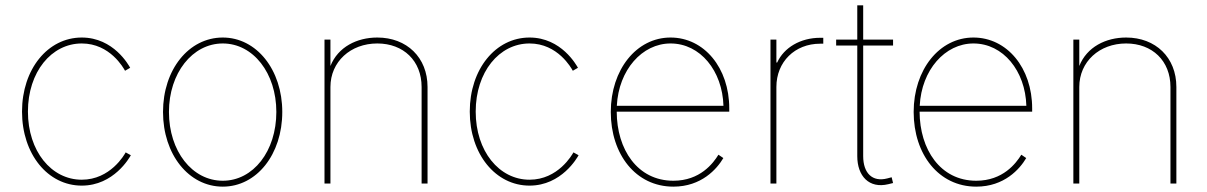

<svg xmlns="http://www.w3.org/2000/svg" viewBox="-20 -696 4577 728"><path d="M290 7.8C411.6 7.8 471.2 -98.6 476.1 -107.4L456.5 -118.2C451.7 -109.4 398.4 -14.6 290 -14.6C174.8 -14.6 85.9 -122.6 85.9 -272.9C85.9 -422.9 174.8 -531.2 290 -531.2C397.5 -531.2 448.7 -437.5 454.1 -427.7L473.6 -439C468.3 -448.2 411.1 -553.7 290 -553.7C161.1 -553.7 63.5 -433.6 63.5 -272.9C63.5 -111.8 161.1 7.8 290 7.8Z M824.7 11.7C953.1 11.7 1050.3 -110.4 1050.3 -271.5C1050.3 -431.6 952.6 -553.7 824.7 -553.7C695.8 -553.7 598.1 -432.1 598.1 -271.5C598.1 -110.4 695.8 11.7 824.7 11.7ZM824.7 -10.7C708.5 -10.7 620.6 -123 620.6 -271.5C620.6 -418.5 709.5 -531.2 824.7 -531.2C939.9 -531.2 1027.8 -418.9 1027.8 -271.5C1027.8 -123 940.4 -10.7 824.7 -10.7Z M1232.9 -366.2C1232.9 -461.9 1309.1 -531.2 1410.6 -531.2C1509.8 -531.2 1578.6 -465.3 1578.6 -366.2V0H1601.1V-366.2C1601.1 -478 1522.5 -553.7 1410.6 -553.7C1333.5 -553.7 1261.7 -518.1 1232.9 -445.8V-545.9H1210.4V0H1232.9Z M1987.8 7.8C2109.4 7.8 2168.9 -98.6 2173.8 -107.4L2154.3 -118.2C2149.4 -109.4 2096.2 -14.6 1987.8 -14.6C1872.6 -14.6 1783.7 -122.6 1783.7 -272.9C1783.7 -422.9 1872.6 -531.2 1987.8 -531.2C2095.2 -531.2 2146.5 -437.5 2151.9 -427.7L2171.4 -439C2166 -448.2 2108.9 -553.7 1987.8 -553.7C1858.9 -553.7 1761.2 -433.6 1761.2 -272.9C1761.2 -111.8 1858.9 7.8 1987.8 7.8Z M2533.2 11.7C2639.6 11.7 2698.2 -55.2 2722.7 -96.7L2704.1 -109.4C2684.1 -76.7 2634.3 -10.7 2533.2 -10.7C2396.5 -10.7 2318.8 -129.9 2318.4 -272.5H2745.1V-285.2C2745.1 -438.5 2649.9 -553.7 2522.5 -553.7C2393.1 -553.7 2295.9 -431.6 2295.9 -271.5C2295.9 -110.8 2390.6 11.7 2533.2 11.7ZM2318.8 -294.9C2325.7 -430.7 2414.6 -531.2 2522.5 -531.2C2635.3 -531.2 2719.2 -427.2 2723.1 -294.9Z M2901.4 0H2923.8V-366.2C2923.8 -461.4 2993.7 -530.3 3089.8 -530.3H3101.6V-552.7H3089.8C3015.1 -552.7 2952.6 -515.6 2926.8 -459H2923.8V-545.9H2901.4Z M3230.5 -675.8V-545.9H3150.4V-523.4H3230.5V-104C3230.5 -28.3 3275.4 20 3348.1 2.4L3366.2 -2L3360.8 -23.9L3344.2 -19.5C3288.1 -4.9 3252.9 -39.1 3252.9 -104V-523.4H3366.2V-545.9H3252.9V-675.8Z M3681.6 11.7C3788.1 11.7 3846.7 -55.2 3871.1 -96.7L3852.5 -109.4C3832.5 -76.7 3782.7 -10.7 3681.6 -10.7C3544.9 -10.7 3467.3 -129.9 3466.8 -272.5H3893.6V-285.2C3893.6 -438.5 3798.3 -553.7 3670.9 -553.7C3541.5 -553.7 3444.3 -431.6 3444.3 -271.5C3444.3 -110.8 3539.1 11.7 3681.6 11.7ZM3467.3 -294.9C3474.1 -430.7 3563 -531.2 3670.9 -531.2C3783.7 -531.2 3867.7 -427.2 3871.6 -294.9Z M4072.3 -366.2C4072.3 -461.9 4148.4 -531.2 4250 -531.2C4349.1 -531.2 4418 -465.3 4418 -366.2V0H4440.4V-366.2C4440.4 -478 4361.8 -553.7 4250 -553.7C4172.9 -553.7 4101.1 -518.1 4072.3 -445.8V-545.9H4049.8V0H4072.3Z"/></svg>

Font: Raveo Thin
Style: Regular
Weight: 100
Designer: Jakub Foglar, Rasmus Andersson (Inter)
Foundry: Jakubfoglar.com
Version: Version 1.100;Glyphs 3.2.3 (3260)